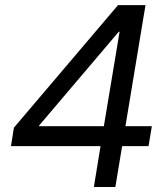

<svg xmlns="http://www.w3.org/2000/svg" viewBox="-20 -748 671 768"><path d="M23.9 -163.6 35.6 -237.3 452.1 -727.5H507.3L489.3 -621.1H455.1L136.7 -246.1L136.2 -243.2H587.4L574.2 -163.6ZM355.5 0 385.7 -185.5 391.6 -220.2 476.1 -727.5H562L441.4 0Z"/></svg>

Font: Inter 24pt
Style: Italic
Weight: 400
Italic angle: -9.3988°
Designer: Rasmus Andersson
Foundry: rsms
Version: Version 4.001;git-66647c0bb